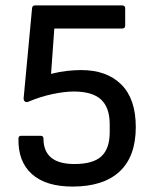

<svg xmlns="http://www.w3.org/2000/svg" viewBox="-20 -675 568 707"><path d="M247 12Q149 12 97.5 -34Q46 -80 48 -165Q48 -175 58 -175H129Q140 -175 140 -165Q140 -71 254 -71Q323 -71 353.5 -99.5Q384 -128 384 -188V-217Q384 -279 352 -308.5Q320 -338 252 -338Q218 -338 173 -328.5Q128 -319 86 -301Q77 -297 72 -301Q67 -305 67 -313L98 -644Q99 -655 108 -655H430Q441 -655 441 -644V-581Q441 -570 430 -570H180L168 -403Q200 -411 227.5 -414Q255 -417 279 -417Q373 -417 426.5 -364Q480 -311 480 -207Q480 -99 420.5 -43.5Q361 12 247 12Z"/></svg>

Font: Sofia Sans Medium
Style: Regular
Weight: 500
Designer: Botio Nikoltchev, Ani Petrova
Foundry: lettersoup
Version: Version 4.101; ttfautohint (v1.8.4.7-5d5b)